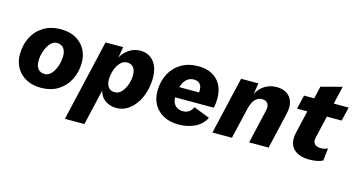

<svg xmlns="http://www.w3.org/2000/svg" viewBox="-88 -1031 3002 1617"><g transform="rotate(15 1412.5 -223.0)"><path d="M275 10Q201 10 146.5 -20Q92 -50 63 -101Q34 -152 34 -216Q34 -297 67 -364Q100 -431 163 -470.5Q226 -510 315 -510Q390 -510 444 -480.5Q498 -451 527 -400Q556 -349 556 -284Q556 -204 523 -137Q490 -70 427.5 -30Q365 10 275 10ZM278 -110Q311 -110 336.5 -139Q362 -168 376 -211.5Q390 -255 390 -298Q390 -340 370 -365Q350 -390 312 -390Q279 -390 254 -361Q229 -332 214.5 -289Q200 -246 200 -202Q200 -174 209 -153.5Q218 -133 235.5 -121.5Q253 -110 278 -110Z M541 210 705 -500H859L829 -330L818 -336Q835 -416 888 -462.5Q941 -509 1010 -509Q1056 -509 1091.5 -486.5Q1127 -464 1147.5 -420.5Q1168 -377 1168 -313Q1168 -252 1151.5 -194Q1135 -136 1104 -90Q1073 -44 1030 -17Q987 10 935 10Q896 10 860.5 -5.5Q825 -21 802.5 -54.5Q780 -88 779 -142L800 -175L711 210ZM887 -115Q922 -115 947 -143Q972 -171 986 -212Q1000 -253 1000 -292Q1000 -321 991.5 -341.5Q983 -362 966 -373Q949 -384 925 -384Q892 -384 866.5 -357Q841 -330 827 -289Q813 -248 813 -204Q813 -164 831.5 -139.5Q850 -115 887 -115Z M1475 9Q1403 9 1348.5 -19Q1294 -47 1263.5 -97.5Q1233 -148 1233 -216Q1233 -301 1267 -367Q1301 -433 1364 -471Q1427 -509 1513 -509Q1584 -509 1634 -482Q1684 -455 1710.5 -405.5Q1737 -356 1737 -288Q1737 -264 1734.5 -243Q1732 -222 1727 -205H1343L1344 -297H1616L1570 -271Q1573 -283 1574.5 -293.5Q1576 -304 1576 -315Q1576 -340 1567.5 -357Q1559 -374 1543.5 -382.5Q1528 -391 1508 -391Q1474 -391 1451 -374Q1428 -357 1415 -329.5Q1402 -302 1396.5 -269.5Q1391 -237 1391 -207Q1391 -176 1402.5 -154Q1414 -132 1434.5 -120.5Q1455 -109 1482 -109Q1517 -109 1538 -125.5Q1559 -142 1570 -167L1710 -112Q1684 -55 1621 -23Q1558 9 1475 9Z M1771 0 1887 -500H2038L2012 -341L2004 -355Q2025 -430 2076.5 -470Q2128 -510 2198 -510Q2250 -510 2285.5 -486.5Q2321 -463 2334.5 -420Q2348 -377 2334 -316L2261 0H2091L2159 -295Q2168 -335 2153 -357.5Q2138 -380 2104 -380Q2078 -380 2058.5 -366.5Q2039 -353 2025.5 -328.5Q2012 -304 2004 -270L1941 0Z M2615 9Q2524 9 2477 -39.5Q2430 -88 2452 -183L2549 -608L2731 -656L2623 -187Q2613 -148 2631 -128.5Q2649 -109 2686 -109Q2708 -109 2721.5 -113Q2735 -117 2746 -123L2734 -14Q2708 -1 2677.5 4Q2647 9 2615 9ZM2407 -379 2436 -500H2825L2796 -379Z"/></g></svg>

Font: Kantumruy Pro
Style: Bold Italic
Weight: 700
Italic angle: -13°
Version: Version 1.002